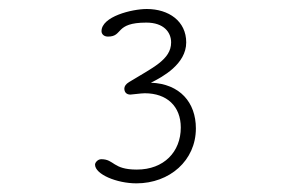

<svg xmlns="http://www.w3.org/2000/svg" viewBox="-20 -600 645 435"><path d="M275.4 -385.7C279.8 -385.7 298.8 -388.7 308.1 -388.7C357.9 -388.7 389.6 -359.4 389.6 -311C389.6 -256.3 351.6 -215.8 290 -215.8C234.9 -215.8 239.3 -239.3 209.5 -239.3C201.2 -239.3 195.3 -231.4 195.3 -227.1C195.3 -205.1 244.6 -184.6 289.1 -184.6C364.3 -184.6 423.8 -236.3 423.8 -309.1C423.8 -367.7 387.7 -410.2 321.8 -412.6C347.7 -425.3 401.9 -454.6 401.9 -503.9C401.9 -552.2 362.3 -579.6 312.5 -579.6C278.8 -579.6 210 -562.5 210 -529.3C210 -523.4 214.8 -517.1 224.6 -517.1C259.8 -517.1 238.8 -548.8 311.5 -548.8C351.1 -548.8 367.7 -526.9 367.7 -503.9C367.7 -464.4 324.7 -446.3 272.5 -414.1C265.1 -409.7 261.7 -404.3 261.7 -399.4C261.7 -390.6 267.1 -385.7 275.4 -385.7Z"/></svg>

Font: Cutive Mono
Style: Regular
Weight: 400
Monospace: yes
Designer: Vernon Adams
Foundry: Vernon Adams
Version: Version 1.002